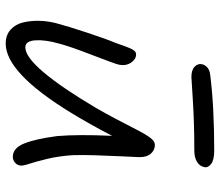

<svg xmlns="http://www.w3.org/2000/svg" viewBox="-69 -682 771 673"><g transform="rotate(90 316.5 -345.5)"><path d="M250 -630.9Q225.6 -630.9 213.9 -642.1Q202.1 -653.3 205.1 -668Q207 -677.7 216.1 -686.3Q225.1 -694.8 242.2 -696.8Q354 -710.9 508.8 -710.9Q540.5 -710.9 554.7 -700Q568.8 -689 565.9 -676.8Q563 -660.2 547.4 -650.6Q531.7 -641.1 507.8 -641.1Q411.1 -641.1 331.8 -636Q252.4 -630.9 250 -630.9ZM132.8 20Q103 20 84 2.9Q64.9 -14.2 58.6 -41.3Q52.2 -68.4 53 -97.7Q53.7 -127 61 -155.8Q71.8 -196.8 94.5 -265.4Q117.2 -334 129.9 -363.8Q132.8 -371.1 136.5 -382.1Q140.1 -393.1 142.3 -398.7Q144.5 -404.3 147.5 -411.6Q150.4 -418.9 152.6 -422.9Q154.8 -426.8 157.7 -430.4Q160.6 -434.1 163.8 -435.5Q167 -437 170.9 -437Q187.5 -437 199.5 -419.4Q211.4 -401.9 207 -377.9Q204.6 -365.2 173.3 -284.4Q142.1 -203.6 132.8 -167Q119.1 -119.6 121.3 -84.2Q123.5 -48.8 146 -48.8Q179.2 -48.8 233.4 -112.8Q287.6 -176.8 357.9 -295.9Q376.5 -327.6 395.5 -363.8Q414.6 -399.9 425.8 -422.1Q437 -444.3 448.5 -464.6Q460 -484.9 469.2 -493.9Q478.5 -502.9 487.8 -502.9Q506.3 -502.9 518.8 -488.5Q531.2 -474.1 530.8 -448.2Q530.3 -432.1 527.8 -383.3Q525.4 -334.5 524.2 -292.2Q522.9 -250 523.9 -215.8Q526.9 -166.5 537.1 -124.5Q547.4 -82.5 554.7 -60.8Q562 -39.1 560.1 -29.8Q558.1 -19 549.3 -12Q540.5 -4.9 529.8 -4.9Q499.5 -4.9 483.4 -43.7Q467.3 -82.5 457 -160.2Q450.7 -233.4 456.1 -353Q418.9 -280.8 376 -210Q235.4 20 132.8 20Z"/></g></svg>

Font: Shantell Sans Irregular
Style: Italic
Weight: 300
Italic angle: -11.31°
Designer: Stephen Nixon, Anya Danilova, Shantell Martin
Foundry: Arrow Type
Version: Version 1.006;[9816181b4]